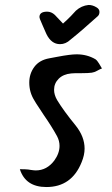

<svg xmlns="http://www.w3.org/2000/svg" viewBox="-20 -732 451 774"><path d="M222 -554Q187 -554 167 -595Q159 -613 152.5 -628Q146 -643 141 -655L139 -663Q139 -685 170 -685Q187 -685 201 -672L217 -655Q219 -652 234 -637Q253 -654 266 -667.5Q279 -681 286 -689Q308 -709 337 -712Q353 -712 368 -703Q381 -696 381 -684Q381 -671 371 -664Q342 -638 315.5 -615Q289 -592 264 -572Q245 -554 222 -554ZM167 22Q83 22 60 -50Q68 -50 81.5 -49.5Q95 -49 104 -47Q111 -46 116 -45.5Q121 -45 124 -45Q169 -45 199 -85Q220 -114 220 -144Q220 -164 210 -183Q199 -203 185.5 -224.5Q172 -246 156 -269Q146 -285 136 -299.5Q126 -314 118 -328Q98 -360 98 -399Q98 -435 118.5 -462.5Q139 -490 179 -497L211 -503Q237 -508 256.5 -510.5Q276 -513 289 -513Q331 -513 365 -493Q372 -488 379.5 -475.5Q387 -463 391 -456Q387 -455 382.5 -452.5Q378 -450 372 -447Q365 -443 360 -441.5Q355 -440 350 -439Q343 -438 332.5 -437.5Q322 -437 308 -437Q295 -437 284.5 -437Q274 -437 267 -436Q235 -433 216.5 -414.5Q198 -396 198 -370Q198 -350 210 -329Q236 -286 285 -226Q321 -181 321 -133Q321 -107 309 -78Q269 22 167 22Z"/></svg>

Font: Mansalva
Style: Regular
Weight: 400
Designer: Carolina Short
Foundry: Carolina Short
Version: Version 2.112; ttfautohint (v1.8.4.7-5d5b)